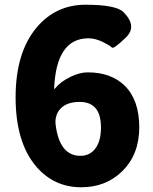

<svg xmlns="http://www.w3.org/2000/svg" viewBox="-20 -778 649 812"><path d="M324 14Q208 14 133 -74Q46 -176 46 -366.5Q46 -557 136 -663Q217 -758 342 -758Q472 -758 503 -726Q562 -666 511 -618Q460 -569 453 -577Q446 -585 416 -600Q383 -616 354 -616Q218 -616 209 -404Q209 -399 212 -403Q235 -432 278 -453Q317 -472 351 -472Q449 -472 507 -416Q569 -355 569 -239.5Q569 -124 496 -53Q427 14 324 14ZM320 -119Q358 -119 381 -147Q407 -179 407 -239Q407 -347 317 -347Q250 -347 225 -304Q212 -280 215 -253Q231 -119 320 -119Z"/></svg>

Font: Resource Han Rounded TW Heavy
Style: Regular
Weight: 900
Designer: Cyano Hao (round all glyphs); Ryoko NISHIZUKA 西塚涼子 (kana, bopomofo & ideographs); Paul D. Hunt (Latin, Greek & Cyrillic)
Foundry: Cyano Hao
Version: 0.990